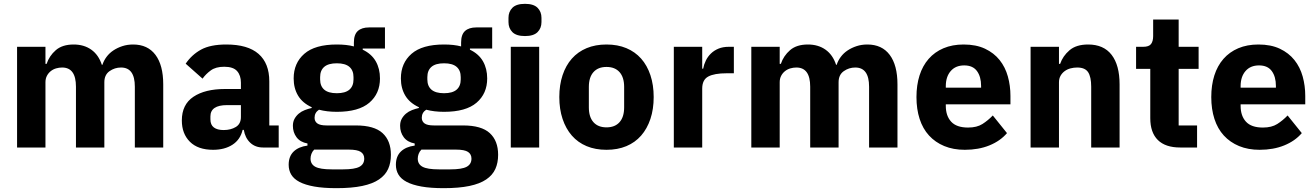

<svg xmlns="http://www.w3.org/2000/svg" viewBox="-20 -769 6861 1001"><path d="M69 0V-525H217V-436H223Q237 -478 271 -507.5Q305 -537 364 -537Q418 -537 456 -510Q494 -483 511 -431H514Q521 -453 535.5 -472.5Q550 -492 571 -506Q592 -520 618 -528.5Q644 -537 674 -537Q750 -537 790.5 -483Q831 -429 831 -329V0H683V-317Q683 -417 611 -417Q578 -417 551 -398Q524 -379 524 -340V0H376V-317Q376 -417 304 -417Q288 -417 272.5 -412.5Q257 -408 244.5 -398Q232 -388 224.5 -373.5Q217 -359 217 -340V0Z M1351 0Q1311 0 1284.5 -25Q1258 -50 1251 -92H1245Q1233 -41 1192 -14.5Q1151 12 1091 12Q1012 12 970 -30Q928 -72 928 -141Q928 -224 988.5 -264.5Q1049 -305 1153 -305H1236V-338Q1236 -376 1216 -398.5Q1196 -421 1149 -421Q1105 -421 1079 -402Q1053 -383 1036 -359L948 -437Q980 -484 1028.5 -510.5Q1077 -537 1160 -537Q1272 -537 1328 -488Q1384 -439 1384 -345V-115H1433V0ZM1146 -91Q1183 -91 1209.5 -107Q1236 -123 1236 -159V-221H1164Q1077 -221 1077 -162V-147Q1077 -118 1095 -104.5Q1113 -91 1146 -91Z M2018 38Q2018 80 2003.5 112Q1989 144 1956 166.5Q1923 189 1868.5 200.5Q1814 212 1734 212Q1666 212 1618.5 203.5Q1571 195 1541.5 179.5Q1512 164 1498.5 141.5Q1485 119 1485 90Q1485 46 1511 21Q1537 -4 1583 -10V-21Q1545 -28 1526 -53.5Q1507 -79 1507 -113Q1507 -134 1515.5 -149.5Q1524 -165 1537.5 -176.5Q1551 -188 1569 -195Q1587 -202 1605 -206V-210Q1557 -232 1534 -270.5Q1511 -309 1511 -360Q1511 -440 1566.5 -488.5Q1622 -537 1736 -537Q1788 -537 1825 -527V-547Q1825 -589 1845.5 -607.5Q1866 -626 1904 -626H1987V-516H1871V-510Q1917 -488 1939 -449.5Q1961 -411 1961 -360Q1961 -281 1905.5 -233.5Q1850 -186 1736 -186Q1685 -186 1643 -197Q1620 -182 1620 -155Q1620 -136 1634.5 -125.5Q1649 -115 1683 -115H1835Q1931 -115 1974.5 -75Q2018 -35 2018 38ZM1879 58Q1879 35 1861 23Q1843 11 1798 11H1618Q1608 21 1603.5 33.5Q1599 46 1599 58Q1599 87 1624 100.5Q1649 114 1709 114H1769Q1829 114 1854 100.5Q1879 87 1879 58ZM1736 -283Q1780 -283 1801.5 -301.5Q1823 -320 1823 -355V-367Q1823 -402 1801.5 -420.5Q1780 -439 1736 -439Q1692 -439 1670.5 -420.5Q1649 -402 1649 -367V-355Q1649 -320 1670.5 -301.5Q1692 -283 1736 -283Z M2577 38Q2577 80 2562.5 112Q2548 144 2515 166.5Q2482 189 2427.5 200.5Q2373 212 2293 212Q2225 212 2177.5 203.5Q2130 195 2100.5 179.5Q2071 164 2057.5 141.5Q2044 119 2044 90Q2044 46 2070 21Q2096 -4 2142 -10V-21Q2104 -28 2085 -53.5Q2066 -79 2066 -113Q2066 -134 2074.5 -149.5Q2083 -165 2096.5 -176.5Q2110 -188 2128 -195Q2146 -202 2164 -206V-210Q2116 -232 2093 -270.5Q2070 -309 2070 -360Q2070 -440 2125.5 -488.5Q2181 -537 2295 -537Q2347 -537 2384 -527V-547Q2384 -589 2404.5 -607.5Q2425 -626 2463 -626H2546V-516H2430V-510Q2476 -488 2498 -449.5Q2520 -411 2520 -360Q2520 -281 2464.5 -233.5Q2409 -186 2295 -186Q2244 -186 2202 -197Q2179 -182 2179 -155Q2179 -136 2193.5 -125.5Q2208 -115 2242 -115H2394Q2490 -115 2533.5 -75Q2577 -35 2577 38ZM2438 58Q2438 35 2420 23Q2402 11 2357 11H2177Q2167 21 2162.5 33.5Q2158 46 2158 58Q2158 87 2183 100.5Q2208 114 2268 114H2328Q2388 114 2413 100.5Q2438 87 2438 58ZM2295 -283Q2339 -283 2360.5 -301.5Q2382 -320 2382 -355V-367Q2382 -402 2360.5 -420.5Q2339 -439 2295 -439Q2251 -439 2229.5 -420.5Q2208 -402 2208 -367V-355Q2208 -320 2229.5 -301.5Q2251 -283 2295 -283Z M2717 -581Q2672 -581 2651.5 -601.5Q2631 -622 2631 -654V-676Q2631 -708 2651.5 -728.5Q2672 -749 2717 -749Q2762 -749 2782.5 -728.5Q2803 -708 2803 -676V-654Q2803 -622 2782.5 -601.5Q2762 -581 2717 -581ZM2643 -525H2791V0H2643Z M3142 12Q3084 12 3038.5 -7Q2993 -26 2961.5 -62Q2930 -98 2913 -149Q2896 -200 2896 -263Q2896 -326 2913 -377Q2930 -428 2961.5 -463.5Q2993 -499 3038.5 -518Q3084 -537 3142 -537Q3200 -537 3245.5 -518Q3291 -499 3322.5 -463.5Q3354 -428 3371 -377Q3388 -326 3388 -263Q3388 -200 3371 -149Q3354 -98 3322.5 -62Q3291 -26 3245.5 -7Q3200 12 3142 12ZM3142 -105Q3186 -105 3210 -132Q3234 -159 3234 -209V-316Q3234 -366 3210 -393Q3186 -420 3142 -420Q3098 -420 3074 -393Q3050 -366 3050 -316V-209Q3050 -159 3074 -132Q3098 -105 3142 -105Z M3493 0V-525H3641V-411H3646Q3650 -433 3660 -453.5Q3670 -474 3686.5 -490Q3703 -506 3726 -515.5Q3749 -525 3780 -525H3806V-387H3769Q3704 -387 3672.5 -370Q3641 -353 3641 -307V0Z M3897 0V-525H4045V-436H4051Q4065 -478 4099 -507.5Q4133 -537 4192 -537Q4246 -537 4284 -510Q4322 -483 4339 -431H4342Q4349 -453 4363.5 -472.5Q4378 -492 4399 -506Q4420 -520 4446 -528.5Q4472 -537 4502 -537Q4578 -537 4618.5 -483Q4659 -429 4659 -329V0H4511V-317Q4511 -417 4439 -417Q4406 -417 4379 -398Q4352 -379 4352 -340V0H4204V-317Q4204 -417 4132 -417Q4116 -417 4100.5 -412.5Q4085 -408 4072.5 -398Q4060 -388 4052.5 -373.5Q4045 -359 4045 -340V0Z M5010 12Q4950 12 4903 -7.5Q4856 -27 4823.5 -62.5Q4791 -98 4774.5 -149Q4758 -200 4758 -263Q4758 -325 4774 -375.5Q4790 -426 4821.5 -462Q4853 -498 4899 -517.5Q4945 -537 5004 -537Q5069 -537 5115.5 -515Q5162 -493 5191.5 -456Q5221 -419 5234.5 -370.5Q5248 -322 5248 -269V-225H4911V-217Q4911 -165 4939 -134.5Q4967 -104 5027 -104Q5073 -104 5102 -122.5Q5131 -141 5156 -167L5230 -75Q5195 -34 5138.5 -11Q5082 12 5010 12ZM5007 -428Q4962 -428 4936.5 -398.5Q4911 -369 4911 -320V-312H5095V-321Q5095 -369 5073.5 -398.5Q5052 -428 5007 -428Z M5353 0V-525H5501V-436H5507Q5521 -477 5556 -507Q5591 -537 5653 -537Q5734 -537 5775.5 -483Q5817 -429 5817 -329V0H5669V-317Q5669 -368 5653 -392.5Q5637 -417 5596 -417Q5578 -417 5561 -412.5Q5544 -408 5530.5 -398Q5517 -388 5509 -373.5Q5501 -359 5501 -340V0Z M6133 0Q6056 0 6016.5 -39Q5977 -78 5977 -153V-410H5903V-525H5940Q5970 -525 5981 -539.5Q5992 -554 5992 -581V-667H6125V-525H6229V-410H6125V-115H6221V0Z M6547 12Q6487 12 6440 -7.5Q6393 -27 6360.5 -62.5Q6328 -98 6311.5 -149Q6295 -200 6295 -263Q6295 -325 6311 -375.5Q6327 -426 6358.5 -462Q6390 -498 6436 -517.5Q6482 -537 6541 -537Q6606 -537 6652.5 -515Q6699 -493 6728.5 -456Q6758 -419 6771.5 -370.5Q6785 -322 6785 -269V-225H6448V-217Q6448 -165 6476 -134.5Q6504 -104 6564 -104Q6610 -104 6639 -122.5Q6668 -141 6693 -167L6767 -75Q6732 -34 6675.5 -11Q6619 12 6547 12ZM6544 -428Q6499 -428 6473.5 -398.5Q6448 -369 6448 -320V-312H6632V-321Q6632 -369 6610.5 -398.5Q6589 -428 6544 -428Z"/></svg>

Font: IBM Plex Sans Hebrew
Style: Bold
Weight: 700
Designer: Mike Abbink, Paul van der Laan, Pieter van Rosmalen, Yanek Iontef
Foundry: Bold Monday
Version: Version 1.2